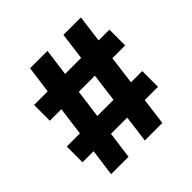

<svg xmlns="http://www.w3.org/2000/svg" viewBox="-167 -783 928 928"><g transform="rotate(-45 296.5 -319.5)"><path d="M200 0H81.1L165.9 -639H284.8ZM539.7 -138.3H23.9V-246H539.7ZM431.2 0H311.5L394 -639H513.4ZM569.1 -392.1H54.2V-499.8H569.1Z"/></g></svg>

Font: Anek Devanagari Medium
Style: Regular
Weight: 500
Designer: Kailash Malviya (Devanagari) & Yesha Goshar (Latin)
Foundry: Ek Type
Version: Version 1.003